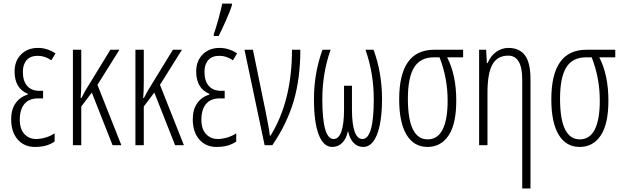

<svg xmlns="http://www.w3.org/2000/svg" viewBox="-20 -806 3454 1066"><path d="M219.2 -301.8V-259.8H191.9Q141.6 -259.8 115.7 -229Q89.8 -197.8 89.8 -141.1Q89.8 -105.5 101.6 -82Q112.8 -59.6 134.3 -46.4Q154.3 -34.2 180.2 -34.2Q204.1 -34.2 233.4 -42.5Q261.7 -50.8 283.2 -65.9V-20Q261.7 -5.4 236.3 2Q209 9.8 173.8 9.8Q114.3 9.8 78.1 -31.7Q42 -73.2 42 -144Q42 -197.3 65.9 -231.9Q89.8 -267.1 133.8 -280.8V-285.2Q61 -315.4 61 -409.2Q61 -467.8 97.2 -503.9Q133.3 -540 190.9 -540Q241.7 -540 288.1 -509.8L265.1 -471.2Q229.5 -496.1 189.9 -496.1Q148.9 -496.1 127.9 -472.2Q106.9 -448.2 106.9 -407.2Q106.9 -356.4 130.9 -329.1Q154.8 -301.8 198.2 -301.8Z M432.1 -262.2Q447.8 -292.5 452.6 -300.8Q463.9 -320.3 592.8 -529.8H643.1L521 -335L653.8 0H605L489.7 -292L431.2 -214.8V0H384.8V-529.8H431.2V-351.1Q431.2 -296.4 427.7 -262.2Z M779.3 -262.2Q794.9 -292.5 799.8 -300.8Q811 -320.3 939.9 -529.8H990.2L868.2 -335L1001 0H952.1L836.9 -292L778.3 -214.8V0H731.9V-529.8H778.3V-351.1Q778.3 -296.4 774.9 -262.2Z M1167 -616.2Q1177.7 -645.5 1193.8 -704.1Q1208 -755.9 1213.9 -786.1H1267.6V-775.9Q1256.3 -741.7 1235.4 -694.3Q1211.4 -639.6 1193.8 -606H1167ZM1227.5 -301.8V-259.8H1200.2Q1149.9 -259.8 1124 -229Q1098.1 -197.8 1098.1 -141.1Q1098.1 -105.5 1109.9 -82Q1121.1 -59.6 1142.6 -46.4Q1162.6 -34.2 1188.5 -34.2Q1212.4 -34.2 1241.7 -42.5Q1270 -50.8 1291.5 -65.9V-20Q1270 -5.4 1244.6 2Q1217.3 9.8 1182.1 9.8Q1122.6 9.8 1086.4 -31.7Q1050.3 -73.2 1050.3 -144Q1050.3 -197.3 1074.2 -231.9Q1098.1 -267.1 1142.1 -280.8V-285.2Q1069.3 -315.4 1069.3 -409.2Q1069.3 -467.8 1105.5 -503.9Q1141.6 -540 1199.2 -540Q1250 -540 1296.4 -509.8L1273.4 -471.2Q1237.8 -496.1 1198.2 -496.1Q1157.2 -496.1 1136.2 -472.2Q1115.2 -448.2 1115.2 -407.2Q1115.2 -356.4 1139.2 -329.1Q1163.1 -301.8 1206.5 -301.8Z M1337.4 -529.8H1384.3L1453.6 -191.9Q1473.1 -98.1 1478 -53.2H1482.4Q1601.1 -245.6 1601.1 -529.8H1647.5Q1647.5 -370.6 1610.4 -244.6Q1573.2 -118.7 1492.2 0H1449.2Z M1911.1 -76.2Q1902.8 -36.1 1880.4 -13.2Q1857.4 9.8 1824.2 9.8Q1775.9 9.8 1749.5 -58.6Q1723.1 -127 1723.1 -255.9Q1723.1 -399.4 1770.5 -529.8H1815.4Q1769.5 -398.4 1769.5 -254.9Q1769.5 -34.2 1832.5 -34.2Q1860.8 -34.2 1875.5 -76.2Q1890.1 -118.7 1890.1 -196.8V-330.1H1934.1V-196.8Q1934.1 -118.7 1948.7 -76.2Q1963.4 -34.2 1992.2 -34.2Q2055.2 -34.2 2055.2 -254.9Q2055.2 -398.4 2009.3 -529.8H2054.2Q2101.1 -400.4 2101.1 -255.9Q2101.1 -171.4 2088.4 -110.8Q2075.7 -51.3 2052.7 -21Q2029.3 9.8 1997.1 9.8Q1964.8 9.8 1942.9 -13.2Q1921.4 -35.6 1913.1 -76.2Z M2465.3 -247.1Q2465.3 -373 2420.4 -487.8H2389.6Q2314.5 -487.8 2279.8 -432.6Q2244.6 -377 2244.6 -257.8Q2244.6 -32.2 2354.5 -32.2Q2409.7 -32.2 2437.5 -86.9Q2465.3 -141.6 2465.3 -247.1ZM2513.2 -247.1Q2513.2 -118.2 2471.2 -54.7Q2428.7 9.8 2353.5 9.8Q2278.3 9.8 2237.3 -57.6Q2196.3 -125 2196.3 -254.9Q2196.3 -529.8 2390.6 -529.8H2551.3V-487.8H2462.4Q2513.2 -390.6 2513.2 -247.1Z M2879.4 240.2V-365.2Q2879.4 -497.1 2801.3 -497.1Q2741.7 -497.1 2713.9 -447.8Q2686.5 -399.4 2686.5 -291V0H2640.1V-529.8H2679.2L2683.1 -456.1H2687.5Q2704.6 -496.6 2735.4 -518.1Q2766.6 -540 2802.2 -540Q2863.8 -540 2894.5 -499Q2925.3 -458 2925.3 -366.2V240.2Z M3310.1 -247.1Q3310.1 -373 3265.1 -487.8H3234.4Q3159.2 -487.8 3124.5 -432.6Q3089.4 -377 3089.4 -257.8Q3089.4 -32.2 3199.2 -32.2Q3254.4 -32.2 3282.2 -86.9Q3310.1 -141.6 3310.1 -247.1ZM3357.9 -247.1Q3357.9 -118.2 3315.9 -54.7Q3273.4 9.8 3198.2 9.8Q3123 9.8 3082 -57.6Q3041 -125 3041 -254.9Q3041 -529.8 3235.4 -529.8H3396V-487.8H3307.1Q3357.9 -390.6 3357.9 -247.1Z"/></svg>

Font: Germano
Style: Regular
Weight: 300
Width: 3
Foundry: Ascender Corporation
Version: Version 1.10; ttfautohint (v1.5)